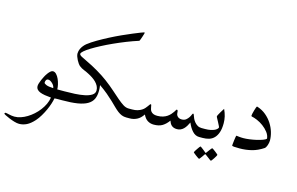

<svg xmlns="http://www.w3.org/2000/svg" viewBox="-186 -1047 2536 1642"><g transform="rotate(15 1082.0 -226.5)"><path d="M406.7 -40Q406.7 -32.2 405.8 -25.4Q404.8 -18.6 401.4 -12.7Q397.9 -6.8 390.9 -3.4Q383.8 0 372.1 0H347.2Q340.3 0 334.2 0.2Q328.1 0.5 323.2 0.5Q317.4 1 312.5 1.5Q308.6 22.9 299.6 51Q290.5 79.1 276.9 109.1Q263.2 139.2 245.8 168.2Q228.5 197.3 208 220.7Q174.3 258.3 142.1 274.2Q109.9 290 75.7 290Q57.1 290 32.5 282.7Q7.8 275.4 -14.4 266.1Q-36.6 256.8 -52 248.8Q-67.4 240.7 -67.4 237.8Q-67.4 233.9 -64.7 231.2Q-62 228.5 -57.1 228.5Q-52.7 228.5 -44.7 230.5Q-36.6 232.4 -26.1 234.6Q-15.6 236.8 -3.7 238.8Q8.3 240.7 21 240.7Q48.3 240.7 76.4 231.4Q104.5 222.2 131.8 205.6Q159.2 189 184.1 166.7Q209 144.5 229.2 117.9Q249.5 91.3 263.2 62.3Q276.9 33.2 281.7 2.4Q251.5 0 226.3 -4.2Q201.2 -8.3 183.1 -15.6Q165 -22.9 155.3 -34.7Q145.5 -46.4 145.5 -64.9Q145.5 -73.2 149.9 -88.1Q154.3 -103 161.6 -120.1Q168.9 -137.2 178.5 -155Q188 -172.9 198.5 -187Q209 -201.2 219.7 -210.4Q230.5 -219.7 240.7 -219.7Q257.3 -219.7 271.2 -204.8Q285.2 -189.9 294.9 -168.2Q304.7 -146.5 310.3 -122.1Q315.9 -97.7 315.9 -79.1H372.1Q384.3 -79.1 391.1 -75.7Q397.9 -72.3 401.4 -66.9Q404.8 -61.5 405.8 -54.7Q406.7 -47.9 406.7 -40ZM279.3 -80.6Q279.3 -89.4 273.7 -99.9Q268.1 -110.4 259 -119.4Q250 -128.4 240 -134.3Q230 -140.1 220.7 -140.1Q208 -140.1 202.1 -130.4Q196.3 -120.6 196.3 -107.9Q196.3 -99.1 216.8 -90.6Q237.3 -82 279.3 -80.6Z M1006.3 -40Q1006.3 -32.2 1005.4 -25.4Q1004.4 -18.6 1001 -12.7Q997.6 -6.8 990.5 -3.4Q983.4 0 971.2 0H947.3Q925.3 0 907 -7.3Q888.7 -14.6 870.8 -28.3Q853 -42 833.7 -61Q814.5 -80.1 790 -103.5Q765.6 -127 733.9 -153.6Q702.1 -180.2 659.7 -209.5Q662.1 -198.7 662.8 -183.3Q663.6 -168 663.6 -160.2Q663.6 -117.2 649.7 -86.9Q635.7 -56.6 602.5 -37.1Q569.3 -17.6 514.9 -8.8Q460.4 0 378.9 0H355.5Q343.3 0 336.4 -3.4Q329.6 -6.8 326.2 -12.7Q322.8 -18.6 321.8 -25.4Q320.8 -32.2 320.8 -40Q320.8 -47.9 321.8 -54.7Q322.8 -61.5 326.2 -66.9Q329.6 -72.3 336.7 -75.7Q343.8 -79.1 355.5 -79.1H378.9Q423.3 -79.1 470.2 -81.5Q517.1 -84 555.4 -91.8Q593.8 -99.6 618.2 -115.2Q642.6 -130.9 642.6 -157.2Q642.6 -177.7 633.3 -195.6Q624 -213.4 609.1 -228.3Q594.2 -243.2 575.4 -255.6Q556.6 -268.1 537.1 -277.8Q513.2 -290.5 492.4 -298.3Q471.7 -306.2 451.7 -322.3Q444.8 -328.1 436.5 -339.6Q428.2 -351.1 420.9 -365.2Q413.6 -379.4 408.4 -394Q403.3 -408.7 403.3 -421.4Q403.3 -429.7 405.8 -441.2Q408.2 -452.6 414.3 -465.3Q420.4 -478 430.7 -491.2Q440.9 -504.4 455.1 -516.1Q487.3 -541.5 533 -568.1Q578.6 -594.7 627.7 -620.1Q676.8 -645.5 725.6 -667.7Q774.4 -689.9 814.2 -706.3Q854 -722.7 879.4 -732.7Q904.8 -742.7 907.7 -742.7Q912.6 -742.7 913.1 -738.8Q913.1 -736.8 909.4 -724.9Q905.8 -712.9 901.4 -699.2Q897 -685.5 892.3 -674.1Q887.7 -662.6 885.7 -662.1Q833.5 -645.5 779.3 -624Q725.1 -602.5 674.1 -579.3Q623 -556.2 577.9 -532.5Q532.7 -508.8 499 -488Q465.3 -467.3 446 -450.4Q426.8 -433.6 426.8 -423.8Q426.8 -413.6 447 -402.6Q467.3 -391.6 496.1 -378.4Q522.9 -365.7 549.8 -351.6Q576.7 -337.4 602.1 -322.3Q627.4 -307.1 650.9 -292Q674.3 -276.9 694.3 -261.7Q741.7 -226.1 778.3 -193.4Q814.9 -160.6 844.5 -135.3Q874 -109.9 898.4 -94.5Q922.9 -79.1 947.3 -79.1H971.2Q983.4 -79.1 990.5 -75.7Q997.6 -72.3 1001 -66.9Q1004.4 -61.5 1005.4 -54.7Q1006.3 -47.9 1006.3 -40Z M1650.9 -40Q1650.9 -32.2 1649.9 -25.4Q1648.9 -18.6 1645.5 -12.7Q1642.1 -6.8 1635 -3.4Q1627.9 0 1616.2 0H1592.8Q1559.1 0 1533 -28.3Q1506.8 -56.6 1488.8 -100.1Q1480 -81.5 1470.7 -66.4Q1461.4 -51.3 1449.7 -39.8Q1438 -28.3 1423.6 -22Q1409.2 -15.6 1391.6 -15.6Q1374.5 -15.6 1362.5 -20.3Q1350.6 -24.9 1342.5 -32.5Q1334.5 -40 1329.1 -50Q1323.7 -60.1 1319.8 -71.8Q1295.9 -38.1 1266.4 -19.8Q1236.8 -1.5 1189.5 -1.5Q1159.2 -1.5 1135.3 -16.4Q1111.3 -31.2 1095.2 -65.9Q1071.3 -29.8 1041.3 -14.9Q1011.2 0 978 0H954.6Q942.4 0 935.5 -3.4Q928.7 -6.8 925.3 -12.7Q921.9 -18.6 920.9 -25.4Q919.9 -32.2 919.9 -40Q919.9 -47.9 920.9 -54.7Q921.9 -61.5 925.3 -66.9Q928.7 -72.3 935.8 -75.7Q942.9 -79.1 954.6 -79.1H978Q1005.9 -79.1 1026.4 -85.4Q1046.9 -91.8 1061.5 -101.1Q1076.2 -110.4 1085.7 -121.6Q1095.2 -132.8 1101.8 -141.8Q1108.4 -150.9 1112.8 -157.2Q1117.2 -163.6 1121.1 -163.6Q1125.5 -163.6 1126.7 -157.7Q1127.9 -151.9 1129.6 -142.6Q1131.3 -133.3 1134 -122.8Q1136.7 -112.3 1144 -103Q1151.4 -93.8 1164.6 -87.9Q1177.7 -82 1199.2 -82Q1227.5 -82 1249.3 -88.9Q1271 -95.7 1286.4 -106.4Q1301.8 -117.2 1312.7 -129.4Q1323.7 -141.6 1330.8 -152.3Q1337.9 -163.1 1342 -170.2Q1346.2 -177.2 1349.6 -177.2Q1351.6 -177.2 1355.2 -173.3Q1358.9 -169.4 1358.9 -160.2Q1358.9 -151.4 1360.8 -141.6Q1362.8 -131.8 1368.7 -124.3Q1374.5 -116.7 1384.3 -111.6Q1394 -106.4 1409.7 -106.4Q1432.6 -106.4 1447 -117.9Q1461.4 -129.4 1470.2 -143.1Q1479 -156.7 1483.4 -168.2Q1487.8 -179.7 1491.7 -179.7Q1495.6 -179.7 1497.6 -176.3Q1499.5 -172.9 1502 -165Q1504.9 -154.3 1512 -139.6Q1519 -125 1530 -111.6Q1541 -98.1 1556.6 -88.6Q1572.3 -79.1 1592.8 -79.1H1616.2Q1628.4 -79.1 1635.3 -75.7Q1642.1 -72.3 1645.5 -66.9Q1648.9 -61.5 1649.9 -54.7Q1650.9 -47.9 1650.9 -40Z M1765.6 -167.5Q1765.6 -119.1 1754.6 -86.9Q1743.7 -54.7 1724.6 -35.2Q1705.6 -15.6 1679.9 -7.8Q1654.3 0 1624 0H1600.6Q1588.4 0 1581.5 -3.4Q1574.7 -6.8 1571.3 -12.7Q1567.9 -18.6 1566.9 -25.4Q1565.9 -32.2 1565.9 -40Q1565.9 -47.9 1566.9 -54.7Q1567.9 -61.5 1571.3 -66.9Q1574.7 -72.3 1581.8 -75.7Q1588.9 -79.1 1600.6 -79.1H1624Q1651.4 -79.1 1672.6 -83.7Q1693.8 -88.4 1708.5 -95.2Q1721.7 -102.1 1728.8 -110.1Q1735.8 -118.2 1735.8 -122.6Q1735.8 -126.5 1729.2 -139.4Q1722.7 -152.3 1715.1 -167Q1707.5 -181.6 1700.7 -193.8Q1693.8 -206.1 1693.8 -209.5Q1693.8 -213.9 1700 -225.6Q1706.1 -237.3 1713.6 -250Q1721.2 -262.7 1728.3 -273.9Q1735.4 -285.2 1737.3 -287.6Q1752 -255.9 1758.8 -226.8Q1765.6 -197.8 1765.6 -167.5ZM1783.7 107.4Q1783.7 109.9 1778.1 120.1Q1772.5 130.4 1765.1 141.4Q1757.8 152.3 1751 161.4Q1744.1 170.4 1741.7 170.4Q1740.2 170.4 1731.7 164.3Q1723.1 158.2 1713.4 150.4Q1702.1 142.1 1687 130.9Q1684.6 128.4 1682.6 128.4Q1680.7 128.4 1678.2 130.9Q1668.9 145 1661.1 155.8Q1654.3 165 1648.2 172.9Q1642.1 180.7 1640.1 180.7Q1638.2 180.7 1629.2 174.6Q1620.1 168.5 1609.9 160.9Q1599.6 153.3 1591.3 146.2Q1583 139.2 1583 137.2Q1583 134.8 1589.1 125Q1595.2 115.2 1602.8 104Q1610.4 92.8 1616.9 84Q1623.5 75.2 1625 75.2Q1627.9 75.2 1636.2 81.5Q1644.5 87.9 1653.8 94.7Q1664.6 103 1677.2 113.8Q1681.2 117.7 1682.6 117.7Q1684.6 117.7 1687 112.8Q1696.3 99.6 1705.1 88.4Q1711.9 79.6 1718.3 71.5Q1724.6 63.5 1726.1 63.5Q1728 63.5 1737.5 69.8Q1747.1 76.2 1757.1 84.2Q1767.1 92.3 1775.4 99.1Q1783.7 106 1783.7 107.4Z M2186 -126.5Q2186 -117.7 2183.8 -106.7Q2181.6 -95.7 2178.2 -85.2Q2174.8 -74.7 2169.9 -66.7Q2165 -58.6 2160.2 -54.7Q2108.9 -20.5 2057.4 -7.8Q2005.9 4.9 1952.1 4.9Q1919.9 4.9 1902.3 3.4Q1884.8 2 1884.8 -3.9Q1884.8 -5.9 1886.2 -20Q1887.7 -34.2 1889.6 -50.3Q1891.6 -66.4 1894 -79.8Q1896.5 -93.3 1898.4 -93.3Q1899.9 -93.3 1906.5 -92.3Q1913.1 -91.3 1922.4 -90.3Q1931.6 -89.4 1941.9 -88.9Q1952.1 -88.4 1960 -88.4Q1982.9 -88.4 2014.2 -92.5Q2045.4 -96.7 2075 -103.5Q2104.5 -110.4 2127.4 -118.9Q2150.4 -127.4 2157.7 -136.2Q2154.8 -166.5 2134.5 -192.4Q2114.3 -218.3 2087.6 -238Q2061 -257.8 2032.2 -270Q2003.4 -282.2 1981.9 -286.1Q1980 -287.6 1979 -289.8Q1978 -292 1978 -293.9Q1978 -298.8 1981.2 -312.7Q1984.4 -326.7 1988.8 -341.6Q1993.2 -356.4 1997.3 -367.9Q2001.5 -379.4 2002.9 -379.4Q2005.4 -379.4 2009.3 -378.4Q2053.2 -363.8 2085.9 -336.2Q2118.7 -308.6 2140.9 -274.2Q2163.1 -239.7 2174.6 -201.2Q2186 -162.6 2186 -126.5Z"/></g></svg>

Font: Kitab
Style: Regular
Weight: 400
Designer: SIL International
Foundry: Khaled Hosny
Version: Version 1.000